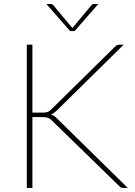

<svg xmlns="http://www.w3.org/2000/svg" viewBox="-20 -922 660 942"><path d="M139 -369.5H184Q193.5 -369.5 200.2 -370Q207 -370.5 212.8 -372.5Q218.5 -374.5 223.2 -378Q228 -381.5 233.5 -387L543.5 -692.5Q549.5 -698.5 554.8 -700.8Q560 -703 567 -703H587L259.5 -380.5Q250.5 -372 244.2 -367.5Q238 -363 229 -360.5Q238.5 -358 245.5 -353.5Q252.5 -349 260 -340.5L607 0H587Q577.5 0 573 -2.2Q568.5 -4.5 564.5 -9.5L238.5 -327Q233 -332.5 228.5 -336.2Q224 -340 218.5 -342.5Q213 -345 205.2 -346.2Q197.5 -347.5 185.5 -347.5H139V0H111.5V-703H139ZM462.5 -902.5 346 -769.5H324L207.5 -902.5H227.5Q230.5 -902.5 234.2 -901.8Q238 -901 241 -897L332.5 -787.5L335 -784L337.5 -787.5L429 -897Q432 -901 435.8 -901.8Q439.5 -902.5 442.5 -902.5Z"/></svg>

Font: Lato 2
Style: Regular
Weight: 200
Designer: Lukasz Dziedzic with Adam Twardoch and Botio Nikoltchev
Foundry: tyPoland Lukasz Dziedzic
Version: Version 2.015; 2015-08-06; http://www.latofonts.com/